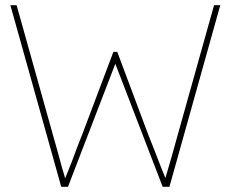

<svg xmlns="http://www.w3.org/2000/svg" viewBox="-20 -720 889 740"><path d="M20 -700H44L186 -193Q203 -134 219 -74Q228 -45 236 -15H224Q243 -61 256.5 -96Q270 -131 280 -159Q289 -181 297 -202L417 -520H432L551 -202Q568 -160 576 -139Q584 -118 600 -77Q613 -46 625 -15H612L626 -63Q635 -92 642 -117.5Q649 -143 663 -193L805 -700H829L633 0H607L415 -499H434L242 0H216Z"/></svg>

Font: Easer Grotesk Variable
Style: Regular
Weight: 400
Designer: Boardeaser, Bonnie Shaver-Troup, Thomas Jockin
Foundry: Lexend
Version: Version 1.001;Glyphs 3.1.2 (3151)